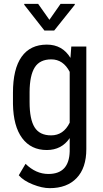

<svg xmlns="http://www.w3.org/2000/svg" viewBox="-20 -770 533 998"><path d="M47.4 -288.1V-229.5C48.7 -152.3 64.6 -93.2 95.2 -52C125.8 -10.8 168.5 9.8 223.1 9.8C274.6 9.8 314.3 -10.9 342.3 -52.2V16.6C340.3 95.1 303.4 134.3 231.4 134.3C188.2 134.3 148.6 116.7 112.8 81.5L77.6 141.1C93.9 160 118.2 175.9 150.6 188.7C183 201.6 212.2 208 238.3 208C298.2 208 344.9 190.5 378.4 155.5C411.9 120.5 428.7 70.3 428.7 4.9V-528.3H350.6L346.2 -469.2C318.2 -515.1 277.3 -538.1 223.6 -538.1C166 -538.1 122.2 -517 92.3 -474.9C62.3 -432.7 47.4 -370.4 47.4 -288.1ZM133.8 -238.8V-291.5C134.1 -349.1 143.1 -391.8 160.6 -419.7C178.2 -447.5 206.9 -461.4 246.6 -461.4C287.9 -461.4 319.8 -439.8 342.3 -396.5V-132.3C320.8 -88.4 288.6 -66.4 245.6 -66.4C205.9 -66.4 177.3 -80.3 159.9 -108.2C142.5 -136 133.8 -179.5 133.8 -238.8ZM236.8 -667 178.2 -750H106V-745.1L210.9 -611.3H261.7L368.7 -745.1V-750H294.9Z"/></svg>

Font: Roboto Condensed
Style: Regular
Weight: 400
Designer: Google
Version: Version 2.134; 2016